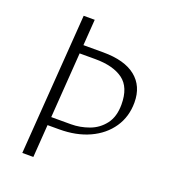

<svg xmlns="http://www.w3.org/2000/svg" viewBox="-116 -698 695 784"><g transform="rotate(20 231.0 -306.0)"><path d="M70 0 114 -612H162L154 -499H240Q333 -499 381.5 -460Q430 -421 430 -350Q430 -288 398 -241Q366 -194 309.5 -168Q253 -142 178 -142H128L118 0ZM131 -178H217Q256 -178 294.5 -192Q333 -206 358 -238.5Q383 -271 383 -324Q383 -399 340 -430.5Q297 -462 219 -462H151Z"/></g></svg>

Font: Ancizar Sans Thin
Style: Italic
Weight: 100
Italic angle: -4°
Designer: Cesar Puertas, Viviana Monsalve, Julian Moncada, Julian Prieto, Jose Castro, Mariel Hernandez, Felipe Aragon, Sara Alarc
Version: Version 8.100